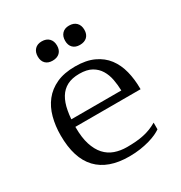

<svg xmlns="http://www.w3.org/2000/svg" viewBox="-172 -851 931 986"><g transform="rotate(-30 293.0 -358.5)"><path d="M299.3 -529.3Q364.3 -529.3 408.9 -508.5Q453.6 -487.8 481 -451.7Q508.3 -415.5 520.5 -366.9Q532.7 -318.4 532.7 -262.7V-259.8H146V-256.3Q146 -195.8 159.4 -154.1Q172.9 -112.3 196.5 -86.2Q220.2 -60.1 252.9 -48.6Q285.6 -37.1 324.2 -37.1Q352.5 -37.1 376.7 -39.1Q400.9 -41 422.9 -45.7Q444.8 -50.3 464.8 -58.1Q484.9 -65.9 504.9 -77.6V-38.1Q493.2 -29.8 474.9 -21.2Q456.5 -12.7 431.9 -5.6Q407.2 1.5 377 6.1Q346.7 10.7 310.5 10.7Q186.5 10.7 122.6 -56.4Q58.6 -123.5 58.6 -259.3Q58.6 -315.4 71.8 -364.7Q85 -414.1 113.8 -450.7Q142.6 -487.3 188.2 -508.3Q233.9 -529.3 299.3 -529.3ZM443.8 -303.7Q442.9 -337.4 436.8 -369.9Q430.7 -402.3 415 -428.2Q399.4 -454.1 371.6 -470Q343.8 -485.8 299.3 -485.8Q255.9 -485.8 226.6 -470.5Q197.3 -455.1 179.4 -425.5Q161.6 -396 153.8 -353Q149.4 -330.1 147.5 -303.7ZM159.2 -668.5Q159.2 -695.3 174.1 -710.9Q189 -726.6 215.3 -726.6Q242.7 -726.6 258.1 -710.9Q273.4 -695.3 273.4 -668.5Q273.4 -642.1 258.1 -627.2Q242.7 -612.3 215.3 -612.3Q189 -612.3 174.1 -627.2Q159.2 -642.1 159.2 -668.5ZM321.3 -668.5Q321.3 -695.3 336.2 -710.9Q351.1 -726.6 377.4 -726.6Q404.8 -726.6 420.2 -710.9Q435.5 -695.3 435.5 -668.5Q435.5 -642.1 420.2 -627.2Q404.8 -612.3 377.4 -612.3Q351.1 -612.3 336.2 -627.2Q321.3 -642.1 321.3 -668.5Z"/></g></svg>

Font: Arian AMU Serif
Style: Regular
Weight: 400
Designer: Ruben Hakobyan (Tarumian)
Foundry: Ruben Hakobyan (Tarumian)
Version: Version 1.002